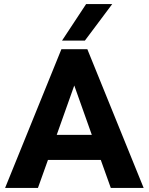

<svg xmlns="http://www.w3.org/2000/svg" viewBox="-20 -921 729 941"><path d="M5 0 281 -680H408L684 0H523L474 -137H215L166 0ZM258 -260H430L344 -502ZM284 -722 402 -901H530L396 -722Z"/></svg>

Font: Teachers
Style: Bold
Weight: 700
Designer: Alfredo Marco Pradil, Chank Diesel
Version: Version 1.001